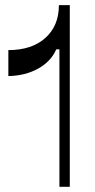

<svg xmlns="http://www.w3.org/2000/svg" viewBox="-20 -720 365 740"><path d="M209 0V-529.8H196.8Q176.8 -483.4 127.4 -455.8Q78.1 -428.2 12.2 -426.8V-526.9Q102.5 -526.9 154.8 -573.7Q207 -620.6 207 -700.2H249V0Z"/></svg>

Font: Ribes
Style: Regular
Weight: 400
Designer: Luigi Gorlero
Foundry: Collletttivo
Version: Version 2.100;Glyphs 3.2 (3217)